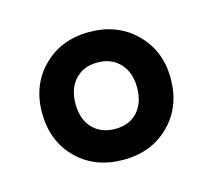

<svg xmlns="http://www.w3.org/2000/svg" viewBox="-56 -730 471 425"><g transform="rotate(-15 179.0 -517.5)"><path d="M327.1 -518.1Q327.1 -453.6 285.9 -412.4Q244.6 -371.1 180.2 -371.1Q114.7 -371.1 73.5 -412.1Q32.2 -453.1 32.2 -518.1Q32.2 -582 73.5 -623Q114.7 -664.1 179.2 -664.1Q243.7 -664.1 285.4 -622.8Q327.1 -581.5 327.1 -518.1ZM108.9 -518.1Q108.9 -482.9 128.2 -462.4Q147.5 -441.9 180.2 -441.9Q212.4 -441.9 231.2 -462.4Q250 -482.9 250 -518.1Q250 -552.7 230.7 -573.5Q211.4 -594.2 179.2 -594.2Q147 -594.2 127.9 -573.5Q108.9 -552.7 108.9 -518.1Z"/></g></svg>

Font: Overused Grotesk Medium
Style: Regular
Weight: 500
Version: Version 0.002